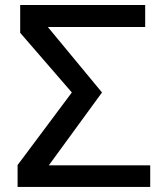

<svg xmlns="http://www.w3.org/2000/svg" viewBox="-20 -742 666 762"><path d="M49.8 0V-86.9L265.1 -375L60.1 -611.8V-722.2H556.2V-634.8H169.9L384.8 -375L173.8 -85.9H576.2V0Z"/></svg>

Font: Perun
Style: Regular
Weight: 400
Version: Version 1.0000